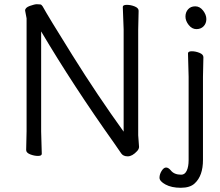

<svg xmlns="http://www.w3.org/2000/svg" viewBox="-20 -728 1044 910"><path d="M905.5 -698Q927 -698 942.5 -678Q958 -658 958 -637.5Q958 -617 945 -603.5Q932 -590 911 -590Q890 -590 874.5 -609.5Q859 -629 859 -649.5Q859 -670 871.5 -684Q884 -698 905.5 -698ZM944 -457 942 -364V30Q942 105 903 141Q881 162 837 162Q793 162 764.5 146.5Q736 131 736 114.5Q736 98 746 82Q756 66 767 66Q778 66 789 79Q805 100 839 100Q856 100 865 81Q874 62 874 31V-364L871 -475Q871 -485 889 -485Q907 -485 925.5 -477.5Q944 -470 944 -457ZM106 -641 99 -678Q99 -692 121.5 -700Q144 -708 154.5 -708Q165 -708 171 -707Q177 -706 182 -698Q207 -652 324.5 -464Q442 -276 566 -104V-589L562 -695Q562 -705 581 -705Q600 -705 618.5 -697.5Q637 -690 637 -677L635 -588V-87L639 -32Q639 -22 630 -12Q607 13 585.5 13Q564 13 554.5 -1Q545 -15 520 -51Q328 -321 175 -579V-105L178 1Q178 11 160 11Q142 11 123 3.5Q104 -4 104 -17L106 -106Z"/></svg>

Font: QiushuiShotai Bright
Style: Regular
Weight: 400
Designer: Christian Thalmann (Catharsis Fonts)
Version: Version 1.250;